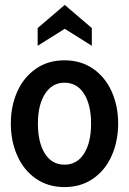

<svg xmlns="http://www.w3.org/2000/svg" viewBox="-20 -750 524 780"><path d="M24 -248Q24 -319 50 -377.5Q76 -436 125.5 -470.5Q175 -505 242 -505Q309 -505 358.5 -470.5Q408 -436 434 -377.5Q460 -319 460 -248Q460 -177 434 -118Q408 -59 358.5 -24.5Q309 10 242 10Q175 10 125.5 -24.5Q76 -59 50 -118Q24 -177 24 -248ZM350 -248Q350 -324 321.5 -369Q293 -414 242 -414Q192 -414 163 -369Q134 -324 134 -248Q134 -171 162.5 -126Q191 -81 242 -81Q293 -81 321.5 -126Q350 -171 350 -248ZM133 -636 243 -730 353 -636V-564L243 -633L133 -564Z"/></svg>

Font: Cabin Condensed SemiBold
Style: Regular
Weight: 600
Width: 3
Designer: Pablo Impallari
Foundry: Pablo Impallari. http://www.impallari.com Igino Marini. http://www.ikern.com
Version: Version 2.001